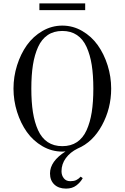

<svg xmlns="http://www.w3.org/2000/svg" viewBox="-20 -882 740 1140"><path d="M640.1 -356Q640.1 -238.3 585.4 -137.9Q530.8 -37.6 440.9 0Q397 21.5 371.1 56.6Q345.2 91.8 345.2 134.8Q345.2 159.2 358.9 176.5Q372.6 193.8 397 193.8Q418.5 193.8 432.1 187.5Q445.8 181.2 459 167L471.2 175.8Q457.5 200.7 433.1 219.2Q408.7 237.8 372.1 237.8Q328.1 237.8 302.5 213.4Q276.9 189 276.9 147.9Q276.9 75.7 369.1 17.1Q360.4 18.1 350.1 18.1Q287.1 18.1 231.9 -13.9Q176.8 -45.9 139.6 -98.1Q102.5 -150.4 81.3 -217.8Q60.1 -285.2 60.1 -356Q60.1 -426.8 81.3 -494.1Q102.5 -561.5 139.6 -613.8Q176.8 -666 231.9 -698Q287.1 -730 350.1 -730Q413.1 -730 468.3 -698Q523.4 -666 560.5 -613.8Q597.7 -561.5 618.9 -494.1Q640.1 -426.8 640.1 -356ZM437 -673.8Q400.9 -698.2 350.1 -698.2Q299.3 -698.2 263.2 -673.8Q227.1 -649.4 206.1 -603Q185.1 -556.6 175.5 -496.1Q166 -435.5 166 -356Q166 -276.4 175.5 -215.8Q185.1 -155.3 206.1 -108.9Q227.1 -62.5 263.2 -38.3Q299.3 -14.2 350.1 -14.2Q400.9 -14.2 437 -38.3Q473.1 -62.5 494.1 -108.9Q515.1 -155.3 524.7 -215.8Q534.2 -276.4 534.2 -356Q534.2 -435.5 524.7 -496.1Q515.1 -556.6 494.1 -603Q473.1 -649.4 437 -673.8ZM213.9 -821.8V-861.8H485.8V-821.8Z"/></svg>

Font: Flanker Steampunk
Style: Regular
Weight: 400
Designer: Alexey Kryukov, Leonardo Di Lena
Foundry: Alexey Kryukov, Leonardo Di Lena
Version: 1.210